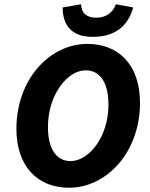

<svg xmlns="http://www.w3.org/2000/svg" viewBox="-20 -869 703 901"><path d="M304 12C479 12 637 -153 637 -387C637 -562 539 -663 390 -663C214 -663 57 -498 57 -264C57 -90 155 12 304 12ZM311 -113C243 -113 205 -173 205 -273C205 -424 296 -539 382 -539C451 -539 489 -479 489 -378C489 -227 398 -113 311 -113ZM415 -696C516 -696 580 -743 605 -834L524 -849C508 -807 475 -786 432 -786C388 -786 363 -805 360 -849L274 -834C274 -757 310 -696 415 -696Z"/></svg>

Font: Source Sans Pro
Style: Bold Italic
Weight: 700
Italic angle: -11°
Designer: Paul D. Hunt
Foundry: Adobe Systems Incorporated
Version: Version 3.006;hotconv 1.0.111;makeotfexe 2.5.65597